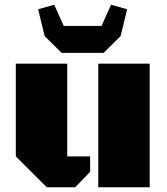

<svg xmlns="http://www.w3.org/2000/svg" viewBox="-20 -786 699 806"><path d="M176.3 0 46.4 -129.4V-518.6H262.2V-129.4H358.4V-64.9L295.9 0ZM392.6 0V-518.6H608.4V0ZM238.8 -564 167.5 -634.3 140.1 -747.1 207.5 -766.1 247.6 -677.2H406.2L446.3 -766.1L513.7 -747.1L486.3 -634.3L415 -564Z"/></svg>

Font: Black Ops One
Style: Regular
Weight: 400
Designer: James Grieshaber, Eben Sorkin
Foundry: Sorkin Type Co.
Version: Version 1.004; ttfautohint (v1.8.4.7-5d5b)